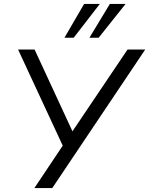

<svg xmlns="http://www.w3.org/2000/svg" viewBox="-20 -957 759 977"><path d="M155 0 308 -229V-197L72 -705H156L356 -273H338L629 -705H719L246 0ZM308 -765 408 -937H488L355 -765ZM435 -765 539 -937H619L482 -765Z"/></svg>

Font: Nunito Sans 12pt
Style: Italic
Weight: 400
Italic angle: -9°
Designer: Vernon Adams
Foundry: Vernon Adams
Version: Version 3.101;gftools[0.9.27]